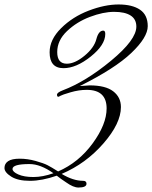

<svg xmlns="http://www.w3.org/2000/svg" viewBox="-74 -786 681 859"><path d="M283 -401Q283 -401 327 -404Q398 -404 432.5 -377.5Q467 -351 467 -307Q467 -234 388.5 -144Q310 -54 202 -8Q253 23 298 23Q313 23 313 36Q313 53 277 53Q254 53 222 30Q196 13 180 0Q114 23 60 23Q6 23 -24 4Q-54 -15 -54 -34.5Q-54 -54 -37.5 -65Q-21 -76 14 -76Q49 -76 85 -66Q121 -56 138.5 -47Q156 -38 186 -19Q278 -59 340.5 -144.5Q403 -230 403 -301Q403 -384 314 -384Q279 -384 241.5 -373Q204 -362 196.5 -357.5Q189 -353 187 -353Q181 -353 181 -362.5Q181 -372 207 -382Q310 -421 423 -514.5Q536 -608 536 -667Q536 -700 510.5 -716.5Q485 -733 436.5 -733Q388 -733 328.5 -710.5Q269 -688 225.5 -646.5Q182 -605 182 -553Q182 -501 225 -501Q261 -501 304 -536.5Q347 -572 357 -610.5Q367 -649 388 -649Q397 -649 397 -634Q397 -585 332 -533Q267 -481 210 -481Q148 -481 148 -552Q148 -609 199.5 -660Q251 -711 323 -738.5Q395 -766 456.5 -766Q518 -766 552.5 -742.5Q587 -719 587 -669Q587 -619 513.5 -549Q440 -479 283 -401ZM58 -52Q-18 -52 -18 -30Q-18 -17 8 -5.5Q34 6 75.5 6Q117 6 165 -11Q107 -52 58 -52Z"/></svg>

Font: Mrs Saint Delafield
Style: Regular
Weight: 400
Designer: Alejandro Paul
Foundry: Alejandro Paul
Version: Version 1.000